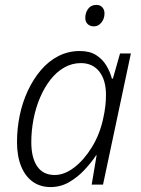

<svg xmlns="http://www.w3.org/2000/svg" viewBox="-20 -749 571 779"><path d="M185 10Q143 10 112.5 -12Q82 -34 65.5 -75Q49 -116 49 -173Q49 -227 60 -280.5Q71 -334 93 -381Q115 -428 146 -464.5Q177 -501 217 -521.5Q257 -542 304 -542Q344 -542 370 -525.5Q396 -509 411.5 -483Q427 -457 434 -430H438L467 -532H511L398 0H352L372 -119H370Q351 -90 323 -60Q295 -30 260.5 -10Q226 10 185 10ZM202 -39Q241 -39 280.5 -69Q320 -99 352 -150.5Q384 -202 398 -265Q405 -296 407.5 -320Q410 -344 410 -364Q410 -424 383 -458.5Q356 -493 308 -493Q272 -493 240.5 -475Q209 -457 184.5 -425.5Q160 -394 142.5 -353Q125 -312 116 -265.5Q107 -219 107 -172Q107 -109 131 -74Q155 -39 202 -39ZM361 -642Q346 -642 336 -651Q326 -660 326 -677Q326 -697 337.5 -713Q349 -729 370 -729Q382 -729 389 -724.5Q396 -720 400 -712.5Q404 -705 404 -695Q404 -673 391.5 -657.5Q379 -642 361 -642Z"/></svg>

Font: Noto Sans Display Light
Style: Italic
Weight: 300
Italic angle: -12°
Designer: Monotype Design Team
Foundry: Monotype Imaging Inc.
Version: Version 2.003